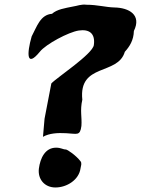

<svg xmlns="http://www.w3.org/2000/svg" viewBox="-20 -793 623 849"><path d="M120 -632C98 -555 97 -492 156 -564C183 -598 283 -651 328 -658C375 -665 402 -645 395 -594C390 -554 231 -450 207 -424L177 -268L170 -188C198 -204 235 -206 272 -204C320 -202 334 -190 340 -236C343 -276 333 -303 344 -352C327 -516 501 -458 532 -564C553 -587 571 -615 572 -656C607 -727 551 -759 485 -760C448 -761 410 -772 363 -772C338 -775 323 -767 302 -764C268 -757 232 -752 210 -732C158 -728 143 -675 120 -632ZM152 -48C146 -1 177 36 225 36C276 36 329 2 336 -48C338 -60 343 -71 336 -80C316 -106 278 -132 271 -132C258 -132 250 -140 228 -140C179 -140 158 -93 152 -48Z"/></svg>

Font: Yuck
Style: It
Weight: 400
Version: Version Bleh